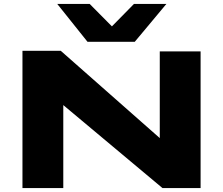

<svg xmlns="http://www.w3.org/2000/svg" viewBox="-20 -963 1142 983"><path d="M95 0V-703H291L798 -256V-700H1007V0H812L304 -425V0ZM832 -943 670 -749H428L273 -943H439L553 -828L666 -943Z"/></svg>

Font: Georama ExtraExtended
Style: Bold
Weight: 700
Width: 8
Designer: Jean-Baptiste Levee
Foundry: Production Type
Version: Version 1.000